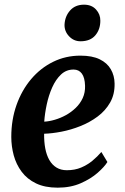

<svg xmlns="http://www.w3.org/2000/svg" viewBox="-20 -812 547 842"><path d="M451 -101.5Q438 -80.5 408.2 -54.2Q378.5 -28 334.2 -8.5Q290 11 233 11Q177 11 138 -7.8Q99 -26.5 75 -58.8Q51 -91 40.2 -130.8Q29.5 -170.5 29.5 -211.5Q29.5 -287 52.5 -351.8Q75.5 -416.5 116.5 -465Q157.5 -513.5 212.8 -540.8Q268 -568 332.5 -568Q384.5 -568 417.2 -552Q450 -536 466 -508.2Q482 -480.5 482.5 -446Q483.5 -398.5 463 -362.5Q442.5 -326.5 408.2 -301Q374 -275.5 332.5 -259Q291 -242.5 249.5 -234.5Q208 -226.5 173.5 -225.5Q173 -190.5 178.5 -161.2Q184 -132 196.2 -110.5Q208.5 -89 227.8 -77.2Q247 -65.5 273 -65.5Q308 -65.5 335.8 -77.2Q363.5 -89 385.5 -107.2Q407.5 -125.5 424.5 -145.5ZM302.5 -507Q270.5 -507 247.5 -485.2Q224.5 -463.5 209 -428.8Q193.5 -394 185 -354.2Q176.5 -314.5 174 -278.5Q195.5 -279.5 220.2 -286.8Q245 -294 268.8 -307Q292.5 -320 312 -338.8Q331.5 -357.5 342.8 -382Q354 -406.5 353 -436Q352 -471.5 339 -489.2Q326 -507 302.5 -507ZM333 -631Q303.5 -631 282.8 -653Q262 -675 263 -704.5Q265 -741 287.5 -766.2Q310 -791.5 348.5 -791.5Q382 -791.5 401.2 -770.2Q420.5 -749 420 -721Q420 -683 398 -657Q376 -631 333 -631Z"/></svg>

Font: Merriweather 24pt
Style: Bold Italic
Weight: 700
Italic angle: -7.8°
Designer: Eben Sorkin
Foundry: Eben Sorkin
Version: Version 2.101